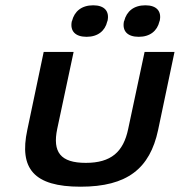

<svg xmlns="http://www.w3.org/2000/svg" viewBox="-20 -696 679 725"><path d="M83 -205C52 -60 107 9 284 9C461 9 546 -60 577 -205L639 -500H526L464 -209C446 -122 399 -81 304 -81C208 -81 178 -122 196 -209L258 -500H145ZM251 -615C244 -579 264 -557 307 -557C350 -557 377 -580 385 -615L386 -617C394 -653 375 -676 332 -676C288 -676 261 -653 252 -617ZM448 -615C441 -579 461 -557 504 -557C547 -557 574 -580 582 -615L583 -617C591 -653 572 -676 529 -676C485 -676 458 -653 449 -617Z"/></svg>

Font: LT Wave Medium
Style: Italic
Weight: 500
Designer: Daniel Lyons
Version: Version 2.5 (Glyphs App)